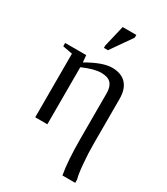

<svg xmlns="http://www.w3.org/2000/svg" viewBox="-222 -802 967 1111"><g transform="rotate(30 261.5 -246.0)"><path d="M15.6 -459H156.2L160.6 -412.6Q261.2 -471.2 323.7 -471.2Q385.3 -471.2 417.7 -436.5Q450.2 -401.9 450.2 -335.9V-34.2Q450.2 28.3 456.3 96.7Q462.4 165 470.7 190.9V212.9H385.3Q369.1 125 369.1 -28.3V-327.1Q369.1 -370.1 349.1 -392.1Q329.1 -414.1 283.7 -414.1Q236.8 -414.1 161.6 -381.3V0H80.6V-424.8L15.6 -437ZM224.1 -546.4V-562.5L257.8 -705.1H349.1V-687L251 -546.4Z"/></g></svg>

Font: Liberation Serif
Style: Regular
Weight: 400
Designer: Steve Matteson
Foundry: Ascender Corporation
Version: Version 2.1.5